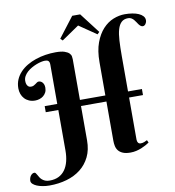

<svg xmlns="http://www.w3.org/2000/svg" viewBox="-144 -1060 1216 1336"><g transform="rotate(-10 463.5 -392.0)"><path d="M159.2 -374H248V-651.9Q248 -662.6 245.6 -668.9Q243.2 -675.3 238.8 -679Q234.4 -682.6 228.3 -683.8Q222.2 -685.1 214.8 -685.1Q204.1 -685.1 188.2 -681.6Q172.4 -678.2 154.8 -671.4Q137.2 -664.6 119.4 -654.5Q101.6 -644.5 87.6 -631.8Q73.7 -619.1 64.9 -603.5Q56.2 -587.9 56.2 -569.8Q56.2 -554.2 60.3 -544.9Q64.5 -535.6 69.8 -531Q75.2 -526.4 80.8 -525.1Q86.4 -523.9 88.9 -523.9Q101.1 -523.9 108.9 -528.1Q116.7 -532.2 123 -536.9Q129.4 -541.5 135 -545.7Q140.6 -549.8 147.9 -549.8Q153.8 -549.8 160.4 -547.1Q167 -544.4 172.6 -538.6Q178.2 -532.7 182.1 -523.2Q186 -513.7 186 -500Q186 -480.5 178.5 -466.3Q170.9 -452.1 158.9 -442.6Q147 -433.1 131.6 -428.5Q116.2 -423.8 101.1 -423.8Q77.6 -423.8 58.8 -431.9Q40 -439.9 26.9 -454.1Q13.7 -468.3 6.8 -487.3Q0 -506.3 0 -527.8Q0 -561.5 12.2 -589.6Q24.4 -617.7 45.7 -640.1Q66.9 -662.6 95.5 -679.4Q124 -696.3 157.2 -707.5Q190.4 -718.8 226.6 -724.4Q262.7 -730 298.8 -730Q338.9 -730 361.1 -722.4Q383.3 -714.8 393.8 -704.1Q404.3 -693.4 406.2 -681.6Q408.2 -669.9 408.2 -662.1V-374H587.9V-608.9Q587.9 -689.5 608.9 -746.1Q629.9 -802.7 663.1 -838.6Q696.3 -874.5 737.3 -890.9Q778.3 -907.2 818.8 -907.2Q846.7 -907.2 871.8 -903.1Q897 -898.9 915.8 -890.6Q934.6 -882.3 945.8 -869.9Q957 -857.4 957 -840.8Q957 -833.5 954.8 -826.9Q952.6 -820.3 948.7 -814.9Q944.8 -809.6 939.7 -806.4Q934.6 -803.2 929.2 -803.2Q920.4 -803.2 913.6 -808.6Q906.7 -814 900.6 -822Q894.5 -830.1 888.7 -839.6Q882.8 -849.1 875.5 -857.2Q868.2 -865.2 858.9 -870.6Q849.6 -876 836.9 -876Q807.1 -876 789.6 -859.6Q772 -843.3 762.7 -811.8Q753.4 -780.3 750.7 -733.4Q748 -686.5 748 -626V-374H846.2V-331.1H748V-34.2Q748 -20 754.2 -11.5Q760.3 -2.9 772.9 -2.9Q786.6 -2.9 798.3 -7.8Q810.1 -12.7 818.8 -17.1L827.1 1Q816.4 8.3 802 16.4Q787.6 24.4 770.3 31.5Q752.9 38.6 733.2 43.2Q713.4 47.9 691.9 47.9Q658.7 47.9 638.2 39.1Q617.7 30.3 606.4 15.9Q595.2 1.5 591.6 -16.6Q587.9 -34.7 587.9 -53.2V-331.1H408.2V-87.9Q408.2 -21.5 384 27.8Q359.9 77.1 317.9 110.1Q275.9 143.1 219 159.4Q162.1 175.8 97.2 175.8Q72.3 175.8 49.3 171.6Q26.4 167.5 8.8 160.2Q-8.8 152.8 -19.3 142.8Q-29.8 132.8 -29.8 121.1Q-29.8 112.3 -27.3 103.3Q-24.9 94.2 -20 86.9Q-15.1 79.6 -8.1 74.7Q-1 69.8 7.8 69.8Q13.2 69.8 17.3 75.2Q21.5 80.6 25.9 88.6Q30.3 96.7 35.9 106Q41.5 115.2 50.5 123.3Q59.6 131.3 72.3 136.7Q85 142.1 104 142.1Q141.6 142.1 168.7 128.4Q195.8 114.7 213.4 89.8Q231 64.9 239.5 30.5Q248 -3.9 248 -44.9V-331.1H159.2ZM513.2 -960 623 -816.9 608.4 -802.2 485.4 -886.2 362.3 -802.2 347.2 -816.9 457 -960Z"/></g></svg>

Font: Berkshire Swash
Style: Regular
Weight: 700
Designer: Astigmatic (AOETI)
Foundry: Astigmatic (AOETI)
Version: Version 1.000